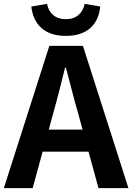

<svg xmlns="http://www.w3.org/2000/svg" viewBox="-24 -980 689 1000"><path d="M319 -793C430 -793 489 -852 498 -946L417 -960C407 -912 374 -880 319 -880C264 -880 230 -912 221 -960L139 -946C150 -852 208 -793 319 -793ZM-4 0H146L198 -190H437L489 0H645L408 -741H233ZM230 -305 252 -386C274 -463 295 -547 315 -628H319C341 -549 361 -463 384 -386L406 -305Z"/></svg>

Font: Noto Sans Mono CJK TC
Style: Bold
Weight: 700
Designer: Ryoko NISHIZUKA 西塚涼子 (kana, bopomofo & ideographs); Paul D. Hunt (Latin, Greek & Cyrillic); Sandoll Communications 산돌커뮤니
Foundry: Adobe
Version: Version 2.004;hotconv 1.0.118;makeotfexe 2.5.65603